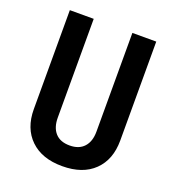

<svg xmlns="http://www.w3.org/2000/svg" viewBox="-134 -836 868 952"><g transform="rotate(20 300.0 -360.0)"><path d="M300 10Q193 10 132.5 -48.5Q72 -107 72 -208V-730H198V-209Q198 -157 224 -128Q250 -99 300 -99Q349 -99 375.5 -128Q402 -157 402 -209V-730H528V-208Q528 -107 468 -48.5Q408 10 300 10Z"/></g></svg>

Font: Tiny
Style: Bold
Weight: 700
Monospace: yes
Designer: Philipp Nurullin, Konstantin Bulenkov
Foundry: JetBrains
Version: Version 2.251; ttfautohint (v1.8.4.7-5d5b)